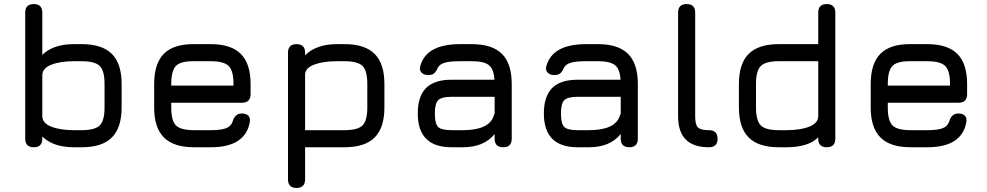

<svg xmlns="http://www.w3.org/2000/svg" viewBox="-20 -724 4855 944"><path d="M188 -42Q188 0 146 0Q104 0 104 -42V-662Q104 -704 146 -704Q188 -704 188 -662V-454Q241 -507 344 -507H382Q482 -507 530 -459Q578 -411 578 -311V-196Q578 -96 530 -48Q482 0 382 0H344Q241 0 188 -53ZM344 -84H382Q447 -84 470.5 -107.5Q494 -131 494 -196V-311Q494 -376 470.5 -399.5Q447 -423 382 -423H344Q275 -423 231.5 -405.5Q188 -388 188 -354V-153Q188 -119 231.5 -101.5Q275 -84 344 -84Z M934 0Q834 0 786 -48Q738 -96 738 -195V-311Q738 -412 786 -460Q834 -508 934 -507H1016Q1116 -507 1164 -459Q1212 -411 1212 -311V-261Q1212 -219 1170 -219H822V-195Q822 -130 845.5 -107Q869 -84 934 -84H1016Q1067 -84 1091.5 -93.5Q1116 -103 1124 -127Q1135 -166 1169 -166Q1190 -166 1201 -155Q1212 -144 1208 -123Q1186 0 1016 0ZM934 -423Q869 -424 845.5 -400.5Q822 -377 822 -311V-303H1128V-311Q1128 -376 1104.5 -399.5Q1081 -423 1016 -423Z M1480 0V158Q1480 200 1438 200Q1396 200 1396 158V-465Q1396 -507 1438 -507Q1480 -507 1480 -465V-452Q1535 -507 1636 -507H1674Q1774 -507 1822 -459Q1870 -411 1870 -311V-196Q1870 -96 1822 -48Q1774 0 1674 0ZM1636 -423Q1570 -423 1526.5 -407Q1483 -391 1480 -360V-84H1674Q1739 -84 1762.5 -107.5Q1786 -131 1786 -196V-311Q1786 -376 1762.5 -399.5Q1739 -423 1674 -423Z M2200 0Q2034 0 2034 -166Q2034 -250 2074.5 -291Q2115 -332 2200 -332H2411Q2408 -384 2384 -403.5Q2360 -423 2300 -423H2242Q2192 -423 2167.5 -416Q2143 -409 2133 -392Q2124 -371 2114 -363Q2104 -355 2086 -355Q2064 -355 2052.5 -367Q2041 -379 2046 -398Q2075 -507 2242 -507H2300Q2400 -507 2448 -459Q2496 -411 2496 -311V-42Q2496 0 2454 0Q2412 0 2412 -42V-65Q2359 0 2256 0ZM2256 -84Q2383 -84 2407 -153Q2408 -155 2409.5 -160Q2411 -165 2412 -167V-248H2200Q2151 -248 2134.5 -231.5Q2118 -215 2118 -166Q2118 -116 2134 -100Q2150 -84 2200 -84Z M2820 0Q2654 0 2654 -166Q2654 -250 2694.5 -291Q2735 -332 2820 -332H3031Q3028 -384 3004 -403.5Q2980 -423 2920 -423H2862Q2812 -423 2787.5 -416Q2763 -409 2753 -392Q2744 -371 2734 -363Q2724 -355 2706 -355Q2684 -355 2672.5 -367Q2661 -379 2666 -398Q2695 -507 2862 -507H2920Q3020 -507 3068 -459Q3116 -411 3116 -311V-42Q3116 0 3074 0Q3032 0 3032 -42V-65Q2979 0 2876 0ZM2876 -84Q3003 -84 3027 -153Q3028 -155 3029.5 -160Q3031 -165 3032 -167V-248H2820Q2771 -248 2754.5 -231.5Q2738 -215 2738 -166Q2738 -116 2754 -100Q2770 -84 2820 -84Z M3508 -42Q3509 -22 3498 -11Q3487 0 3465 0Q3314 0 3314 -152V-662Q3314 -704 3356 -704Q3398 -704 3398 -662V-152Q3398 -111 3411.5 -97.5Q3425 -84 3465 -84Q3508 -84 3508 -42Z M3809 0Q3709 0 3661 -48Q3613 -96 3613 -196V-311Q3613 -411 3661 -459Q3709 -507 3809 -507H4003V-662Q4003 -704 4045 -704Q4087 -704 4087 -662V-42Q4087 0 4045 0Q4003 0 4003 -42V-49Q3954 0 3847 0ZM3847 -84Q3916 -84 3959.5 -101.5Q4003 -119 4003 -153V-423H3809Q3744 -423 3720.5 -399.5Q3697 -376 3697 -311V-196Q3697 -131 3720.5 -107.5Q3744 -84 3809 -84Z M4457 0Q4357 0 4309 -48Q4261 -96 4261 -195V-311Q4261 -412 4309 -460Q4357 -508 4457 -507H4539Q4639 -507 4687 -459Q4735 -411 4735 -311V-261Q4735 -219 4693 -219H4345V-195Q4345 -130 4368.5 -107Q4392 -84 4457 -84H4539Q4590 -84 4614.5 -93.5Q4639 -103 4647 -127Q4658 -166 4692 -166Q4713 -166 4724 -155Q4735 -144 4731 -123Q4709 0 4539 0ZM4457 -423Q4392 -424 4368.5 -400.5Q4345 -377 4345 -311V-303H4651V-311Q4651 -376 4627.5 -399.5Q4604 -423 4539 -423Z"/></svg>

Font: Jura
Style: Bold
Weight: 700
Designer: Daniel Johnson, Alexei Vanyashin
Foundry: Daniel Johnson
Version: Version 5.103